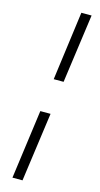

<svg xmlns="http://www.w3.org/2000/svg" viewBox="-148 -867 558 1069"><g transform="rotate(15 131.5 -332.0)"><path d="M183 -428 238 -825H179L126 -428ZM104 161 159 -237H100L46 161Z"/></g></svg>

Font: United Sans Light
Style: Italic
Weight: 300
Italic angle: -8°
Designer: Pablo Impallari, Rodrigo Fuenzalida (Modified by Dan O. Williams)
Version: Version 1.000;PS 001.000;hotconv 1.0.88;makeotf.lib2.5.64775